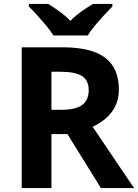

<svg xmlns="http://www.w3.org/2000/svg" viewBox="-20 -954 700 974"><path d="M298 -714Q444 -714 513.5 -661Q583 -608 583 -500Q583 -451 564.5 -414.5Q546 -378 515.5 -352.5Q485 -327 450 -311L660 0H492L322 -274H241V0H90V-714ZM287 -590H241V-397H290Q365 -397 397.5 -422Q430 -447 430 -496Q430 -547 395.5 -568.5Q361 -590 287 -590ZM251 -774Q237 -797 214.5 -824Q192 -851 168.5 -877Q145 -903 126 -921V-934H225Q251 -918 281 -896.5Q311 -875 337 -848Q363 -875 394 -896.5Q425 -918 451 -934H550V-921Q532 -903 508 -877Q484 -851 461.5 -824Q439 -797 425 -774Z"/></svg>

Font: Noto Sans Balinese
Style: Regular
Weight: 400
Designer: Aditya Bayu, David Williams
Foundry: David Williams
Version: Version 2.003